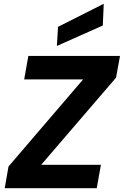

<svg xmlns="http://www.w3.org/2000/svg" viewBox="-20 -996 655 1016"><path d="M5 0 25 -115 420 -576H108L130 -700H615L594 -585L198 -124H514L492 0ZM281 -753 287 -854 529 -976 524 -861Z"/></svg>

Font: DM Sans 18pt Black
Style: Italic
Weight: 900
Italic angle: -10°
Designer: Colophon Foundry, Jonny Pinhorn
Foundry: Colophon Foundry
Version: Version 4.004;gftools[0.9.30]